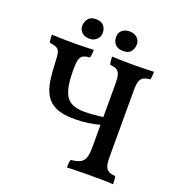

<svg xmlns="http://www.w3.org/2000/svg" viewBox="-150 -969 1010 1094"><g transform="rotate(20 355.0 -422.5)"><path d="M378 3Q378 -12 379 -24Q380 -36 384 -45Q417 -48 437 -57Q457 -66 466 -88.5Q475 -111 475 -153V-540Q475 -576 469.5 -594.5Q464 -613 450 -621Q436 -629 410 -631Q407 -640 405.5 -652.5Q404 -665 404 -679Q422 -678 443.5 -677.5Q465 -677 487.5 -676.5Q510 -676 531 -676Q553 -676 575 -676.5Q597 -677 618 -677.5Q639 -678 658 -679Q658 -665 657 -652.5Q656 -640 653 -631Q627 -629 612.5 -621Q598 -613 592 -594.5Q586 -576 586 -540V-136Q586 -101 592 -82Q598 -63 612.5 -55Q627 -47 653 -45Q656 -37 657 -24.5Q658 -12 658 3Q639 1 598.5 0.5Q558 0 519 0Q493 0 466 0.5Q439 1 417 1.5Q395 2 378 3ZM324 -271Q252 -271 211 -289.5Q170 -308 149 -343Q128 -378 120.5 -428Q113 -478 111 -540Q110 -574 106 -592.5Q102 -611 88.5 -619.5Q75 -628 44 -631Q41 -640 40 -652.5Q39 -665 39 -679Q56 -678 78 -677.5Q100 -677 123 -676.5Q146 -676 167 -676Q189 -676 210.5 -676.5Q232 -677 253 -677.5Q274 -678 293 -679Q293 -665 292 -652.5Q291 -640 287 -631Q260 -629 246 -621Q232 -613 227 -592.5Q222 -572 222 -531Q222 -456 235 -411.5Q248 -367 278.5 -348Q309 -329 362 -329Q382 -329 416 -331.5Q450 -334 480 -339V-292Q448 -283 407.5 -277Q367 -271 324 -271ZM453 -730Q420 -730 403.5 -747.5Q387 -765 387 -792Q387 -818 404.5 -833Q422 -848 449 -848Q477 -848 495 -832.5Q513 -817 513 -792Q513 -769 499.5 -749.5Q486 -730 453 -730ZM247 -730Q219 -730 201.5 -746Q184 -762 184 -785Q184 -809 198.5 -828.5Q213 -848 245 -848Q278 -848 293 -830.5Q308 -813 308 -787Q308 -763 290.5 -746.5Q273 -730 247 -730Z"/></g></svg>

Font: Vollkorn Medium
Style: Regular
Weight: 500
Designer: Friedrich Althausen
Foundry: Friedrich Althausen
Version: Version 5.000